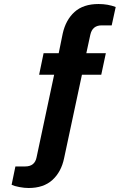

<svg xmlns="http://www.w3.org/2000/svg" viewBox="-20 -752 639 961"><path d="M123 189Q102.1 189 77.1 184.3Q52.2 179.7 38.1 172.9L57.1 81.1H106Q154.3 81.1 163.1 35.2L251 -377.9H175.8L198.2 -485.8H273.9L293.9 -584Q309.1 -652.3 353 -692.1Q397 -731.9 473.1 -731.9Q520.5 -731.9 559.1 -716.8L539.1 -625H488.8Q442.4 -625 432.1 -578.1L412.1 -485.8H509.8L486.8 -377.9H390.1L300.8 40Q286.6 108.4 242.4 148.7Q198.2 189 123 189Z"/></svg>

Font: Archivo
Style: Bold
Weight: 700
Designer: Hector Gatti
Foundry: Omnibus-Type
Version: Version 2.001